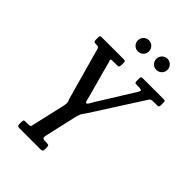

<svg xmlns="http://www.w3.org/2000/svg" viewBox="-268 -1059 1175 1175"><g transform="rotate(45 320.0 -471.0)"><path d="M109 -20V-38Q109 -49 112.5 -52Q116 -55 126 -55H148Q167.5 -55 169.2 -63Q171 -71 174.5 -86L219 -279Q224 -300 224.5 -312.5Q225 -325 216.5 -342L121.5 -682Q117.5 -690.5 114.8 -692.8Q112 -695 99 -695H96Q84 -695 79.5 -698Q75 -701 75 -714V-734Q75 -746 79.5 -748Q84 -750 96 -750H277.5Q288 -750 291.8 -747.5Q295.5 -745 295.5 -735V-718Q295.5 -703.5 292.2 -699.2Q289 -695 274.5 -695H241.5Q226 -695 224.2 -691.2Q222.5 -687.5 227.5 -676L291 -443.5Q295 -429 298.5 -413.2Q302 -397.5 309.5 -397.5Q315 -397.5 322 -410Q329 -422.5 337.5 -436.5L485 -674Q493 -688 487.2 -691.5Q481.5 -695 463 -695H452Q436 -695 433 -698.8Q430 -702.5 430 -718.5V-731Q430 -742.5 432.5 -746.2Q435 -750 446 -750H623Q632.5 -750 636.2 -748.2Q640 -746.5 640 -737V-715Q640 -702.5 637 -698.8Q634 -695 622 -695H593Q577 -695 572 -692Q567 -689 561 -680L355 -358Q345 -342.5 336.8 -331.5Q328.5 -320.5 323 -298L274 -83Q270.5 -67.5 274.5 -61.2Q278.5 -55 300 -55H306Q320.5 -55 324.8 -51.8Q329 -48.5 329 -34V-21Q329 -6.5 324 -3.2Q319 0 305 0H133Q118.5 0 113.8 -2.8Q109 -5.5 109 -20ZM467.5 -845Q447.5 -845 433.5 -859Q419.5 -873 419.5 -893Q419.5 -913 433.5 -927.2Q447.5 -941.5 467.5 -941.5Q487.5 -941.5 501.5 -927.2Q515.5 -913 515.5 -893Q515.5 -873 501.5 -859Q487.5 -845 467.5 -845ZM307.5 -845Q287.5 -845 273.5 -859Q259.5 -873 259.5 -893Q259.5 -913 273.5 -927.2Q287.5 -941.5 307.5 -941.5Q327.5 -941.5 341.5 -927.2Q355.5 -913 355.5 -893Q355.5 -873 341.5 -859Q327.5 -845 307.5 -845Z"/></g></svg>

Font: Besley* Condensed
Style: Italic
Weight: 400
Width: 3
Italic angle: -13°
Designer: Owen Earl
Foundry: indestructible type*
Version: Version 3.000; ttfautohint (v1.8.3)